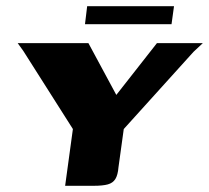

<svg xmlns="http://www.w3.org/2000/svg" viewBox="-20 -599 674 619"><path d="M190 0 215 -183 55 -435 37 -460H265L355 -293L486 -460H634L604 -432L379 -183L362 -60Q360 -35 352 -22Q344 -9 327.5 -4.5Q311 0 282 0ZM254 -521 261 -579H541L533 -521Z"/></svg>

Font: Genos Thin
Style: Bold Italic
Weight: 700
Italic angle: -8°
Version: Version 1.010